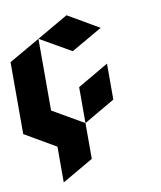

<svg xmlns="http://www.w3.org/2000/svg" viewBox="-96 -777 885 1053"><g transform="rotate(-10 346.5 -250.0)"><path d="M172.9 -599.6Q231.4 -566.4 346.7 -500Q404.3 -533.2 519.5 -599.6Q461.9 -633.8 346.7 -700.2Q289.1 -667 172.9 -599.6ZM172.9 -599.6Q172.9 -466.8 172.9 -200.2Q231.4 -167 346.7 -99.6Q346.7 -33.2 346.7 99.6Q289.1 132.8 172.9 200.2Q172.9 133.8 172.9 1Q115.2 -32.2 0 -99.6Q0 -233.4 0 -500Q57.6 -533.2 172.9 -599.6ZM346.7 -299.8Q404.3 -333 519.5 -400.4Q519.5 -333 519.5 -200.2Q461.9 -167 346.7 -99.6Q346.7 -167 346.7 -299.8Z"/></g></svg>

Font: DreiFraktur
Style: Regular
Weight: 400
Designer: JayCobs
Version: Version 1.2